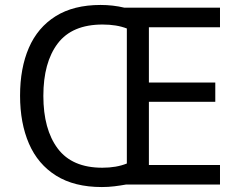

<svg xmlns="http://www.w3.org/2000/svg" viewBox="-20 -745 968 775"><path d="M386 -725Q436 -725 482 -714H868V-635H581V-412H849V-334H581V-79H868V0H488Q466 4 441.5 7Q417 10 391 10Q280 10 206.5 -36Q133 -82 97 -165Q61 -248 61 -359Q61 -470 96.5 -552Q132 -634 204.5 -679.5Q277 -725 386 -725ZM394 -646Q271 -646 213 -569.5Q155 -493 155 -358Q155 -223 213 -145.5Q271 -68 393 -68Q450 -68 492 -85V-630Q451 -646 394 -646Z"/></svg>

Font: Go Noto Current
Style: Regular
Weight: 400
Designer: Monotype Design Team
Foundry: Monotype Imaging Inc.
Version: Version 2.007; ttfautohint (v1.8) -l 8 -r 50 -G 200 -x 14 -D